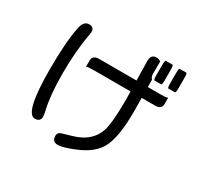

<svg xmlns="http://www.w3.org/2000/svg" viewBox="-174 -1004 1349 1296"><g transform="rotate(30 500.0 -356.0)"><path d="M750 -570.3H855.5Q889.6 -570.3 905.3 -576.2Q905.3 -570.3 905.3 -528.3Q905.3 -486.3 855.5 -486.3H751V-467.8L752 -378.9Q752 -194.3 710.9 -104Q669.9 -13.7 537.1 39.1Q454.1 72.3 418.9 72.3Q374 72.3 374 27.3Q374 9.8 385.7 -1Q395.5 -7.8 469.2 -27.8Q543 -47.9 587.9 -89.4Q632.8 -130.9 648.4 -193.4Q664.1 -255.9 665 -407.2V-423.8L664.1 -486.3H371.1Q335.9 -486.3 320.3 -480.5Q320.3 -486.3 320.3 -528.3Q320.3 -570.3 371.1 -570.3H662.1L659.2 -723.6Q659.2 -772.5 703.1 -772.5Q724.6 -772.5 736.3 -759.8L735.4 -667Q735.4 -640.6 750 -627V-570.3ZM868.2 -749Q868.2 -784.2 876 -784.2H925.8Q933.6 -784.2 933.6 -749V-667Q933.6 -630.9 925.8 -630.9H876Q868.2 -630.9 868.2 -667V-749ZM759.8 -749Q759.8 -784.2 767.6 -784.2H818.4Q826.2 -784.2 826.2 -749V-667Q826.2 -630.9 818.4 -630.9H767.6Q759.8 -630.9 759.8 -667V-749ZM196.3 -739.3Q235.4 -739.3 235.4 -701.2L232.4 -678.7Q206.1 -540 206.1 -362.3Q206.1 -195.3 231.4 -87.9Q238.3 -60.5 238.3 -43.9Q238.3 -3.9 195.3 -3.9Q117.2 -3.9 117.2 -344.7Q117.2 -559.6 142.6 -680.7Q155.3 -739.3 196.3 -739.3Z"/></g></svg>

Font: YuPearl-Regular
Style: Regular
Weight: 400
Designer: Max Yao
Foundry: Max-Everyday
Version: Version 1.011; ttfautohint (v1.8.3)